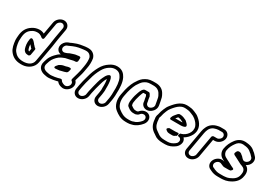

<svg xmlns="http://www.w3.org/2000/svg" viewBox="18 -1746 3947 2813"><g transform="rotate(30 1991.5 -339.0)"><path d="M603 -497 634 -673C644 -732 603 -782 544 -782C485 -782 427 -732 417 -673L386 -497C384 -486 382 -477 380 -465C358 -477 327 -487 290 -484C247 -480 215 -469 181 -447C115 -405 77 -341 71 -248C70 -221 66 -202 68 -177C74 -114 85 -44 123 3C161 52 217 91 312 91C323 91 334 91 344 90C426 84 513 30 530 -64L583 -362C591 -406 595 -454 603 -497ZM533 -362 480 -64C468 6 403 41 321 41C240 41 198 12 165 -31C137 -65 124 -130 119 -189C119 -210 121 -227 122 -254C128 -335 155 -377 203 -407C231 -425 248 -431 286 -434C322 -437 349 -423 371 -406L381 -398C381 -398 419 -372 424 -421C427 -445 432 -475 436 -497L467 -673C473 -704 504 -732 535 -732C566 -732 589 -704 584 -673L553 -497C545 -454 540 -400 533 -362ZM363 -228 355 -239C349 -246 340 -253 337 -257L327 -271C326 -272 326 -273 325 -273C316 -282 304 -300 283 -312C283 -312 251 -334 243 -290C231 -224 240 -176 254 -131C267 -97 293 -76 340 -76C355 -76 368 -90 370 -101L387 -197C390 -216 372 -219 363 -228ZM334 -182 325 -130C315 -135 307 -142 302 -155C294 -179 289 -202 288 -232L295 -223C301 -216 306 -211 314 -203L322 -192C326 -188 329 -186 334 -182Z M963 -434C936 -433 913 -424 899 -420C883 -416 868 -409 854 -405L848 -402C832 -392 808 -383 787 -377C735 -363 703 -417 737 -462C750 -479 762 -485 790 -494C791 -494 793 -496 794 -496C826 -511 854 -523 883 -532C909 -539 942 -548 970 -550C989 -552 1014 -557 1032 -557H1051C1096 -557 1127 -526 1136 -494C1144 -456 1142 -400 1132 -345L1119 -272C1111 -229 1095 -184 1084 -142L1078 -121C1074 -105 1063 -82 1079 -71C1097 -59 1108 -36 1095 -5C1084 21 1049 46 1017 37C986 28 963 16 951 -7C945 -18 932 -19 921 -16L886 -6C855 2 822 7 784 10C759 13 737 7 714 3C653 -7 615 -42 638 -106C648 -138 657 -166 668 -184C692 -222 732 -268 774 -287L794 -296C820 -309 841 -315 872 -320C912 -326 948 -342 983 -342H989C1004 -342 1017 -356 1019 -367C1021 -376 1020 -390 1021 -397C1022 -404 1022 -411 1022 -419C1021 -447 987 -438 963 -434ZM748 -326C718 -310 692 -287 670 -262C655 -245 640 -229 626 -205C608 -177 600 -144 590 -114C556 -15 622 40 696 53C718 58 748 64 780 60C818 57 856 51 892 42L914 36C933 62 960 78 996 85C1057 102 1120 57 1141 7C1162 -41 1148 -80 1124 -104C1125 -106 1126 -113 1127 -117L1133 -138C1143 -177 1160 -223 1169 -272L1182 -344C1193 -392 1196 -464 1186 -512C1173 -562 1129 -607 1060 -607H1041C1017 -607 992 -603 974 -600C942 -597 905 -588 877 -580C858 -574 844 -567 831 -563C811 -557 795 -547 781 -541C753 -532 722 -520 698 -488C644 -417 678 -336 748 -326ZM811 -183C811 -183 798 -175 797 -174C786 -163 778 -152 772 -145C772 -145 738 -106 786 -106H788C798 -106 811 -108 819 -109C840 -109 860 -115 874 -119L890 -123C910 -127 931 -133 954 -142C963 -146 970 -155 972 -162C979 -186 999 -224 963 -224C935 -224 913 -215 900 -211C874 -206 849 -203 829 -192Z M1683 -123 1670 -51C1664 -19 1633 8 1601 8C1570 8 1547 -19 1553 -51L1566 -123C1568 -137 1571 -157 1572 -170C1575 -192 1573 -202 1573 -214C1576 -275 1573 -453 1512 -416C1475 -394 1462 -355 1449 -330C1423 -281 1409 -206 1394 -154C1387 -128 1378 -91 1373 -63L1363 -5C1357 26 1325 54 1294 54C1263 54 1240 26 1246 -5L1256 -63C1266 -120 1280 -172 1297 -230C1315 -302 1338 -357 1367 -409C1391 -453 1420 -485 1458 -509C1483 -525 1509 -537 1546 -539C1612 -539 1638 -509 1661 -466C1690 -411 1696 -324 1691 -232C1690 -200 1692 -183 1687 -152C1685 -141 1684 -131 1683 -123ZM1516 -123 1503 -51C1493 8 1532 58 1592 58C1651 58 1709 9 1720 -51L1733 -123C1735 -132 1736 -142 1737 -153C1743 -188 1741 -212 1742 -238C1747 -332 1742 -427 1707 -494C1681 -543 1640 -589 1554 -589C1509 -589 1468 -571 1436 -549C1390 -520 1351 -479 1323 -427C1292 -371 1267 -310 1248 -234C1232 -178 1217 -123 1206 -63L1196 -5C1186 54 1225 104 1285 104C1345 104 1403 54 1413 -5L1423 -63C1427 -87 1436 -124 1443 -150C1458 -202 1475 -275 1493 -314C1500 -327 1506 -341 1513 -352C1523 -315 1525 -259 1522 -207C1522 -187 1524 -178 1522 -169C1520 -158 1518 -135 1516 -123Z M2165 44C2226 31 2279 -13 2313 -55C2379 -135 2330 -239 2231 -221C2196 -215 2171 -195 2149 -169C2147 -167 2143 -166 2132 -162H2106C2104 -163 2101 -163 2099 -163C2094 -163 2091 -163 2085 -165L2075 -169C2061 -174 2046 -187 2027 -200C2022 -211 2018 -233 2023 -259L2031 -306C2037 -330 2043 -354 2050 -374C2056 -391 2072 -443 2080 -443H2123C2125 -439 2128 -431 2135 -420C2138 -393 2144 -369 2149 -345L2151 -325C2156 -279 2208 -233 2277 -255C2325 -271 2380 -326 2370 -393L2367 -412C2364 -441 2355 -467 2352 -489C2347 -529 2328 -562 2312 -587C2285 -629 2235 -660 2163 -660H2118C2050 -660 2009 -639 1967 -609C1928 -580 1905 -538 1883 -504L1882 -503C1848 -442 1824 -365 1810 -283L1805 -258C1796 -208 1797 -160 1808 -123C1819 -83 1841 -44 1875 -19C1919 15 1974 55 2065 55H2095C2118 55 2144 51 2165 44ZM1925 -484C1948 -520 1970 -553 1993 -571C2029 -597 2053 -610 2110 -610H2155C2212 -610 2248 -586 2268 -555C2283 -531 2299 -503 2302 -475C2306 -445 2314 -420 2316 -399V-397L2320 -377C2325 -342 2296 -312 2269 -303C2233 -291 2207 -316 2202 -340L2199 -360V-362C2193 -387 2187 -413 2185 -439C2185 -443 2183 -448 2180 -451C2173 -459 2166 -493 2141 -493H2089C2076 -493 2065 -492 2057 -485C2024 -457 2012 -411 2002 -382C1993 -355 1985 -330 1981 -307L1973 -259C1967 -222 1968 -177 1990 -159C2009 -147 2022 -131 2050 -121L2062 -117C2070 -114 2084 -112 2095 -112H2128C2131 -112 2135 -113 2138 -114C2148 -118 2172 -124 2184 -140C2199 -159 2211 -168 2231 -172C2285 -182 2312 -125 2275 -81C2247 -46 2203 -14 2159 -5C2157 -5 2154 -3 2152 -2C2139 2 2121 5 2104 5H2074C1999 5 1954 -27 1909 -61C1884 -79 1868 -109 1858 -143C1850 -172 1847 -215 1855 -258L1860 -283C1873 -357 1896 -431 1925 -484Z M2704 -438H2698C2676 -438 2655 -408 2649 -400L2630 -377C2620 -365 2615 -354 2611 -343L2607 -333C2604 -326 2598 -303 2626 -303H2784C2792 -303 2801 -303 2808 -304C2825 -304 2837 -310 2845 -312C2847 -313 2879 -321 2865 -350C2856 -368 2844 -376 2836 -385C2829 -392 2822 -397 2819 -401C2817 -403 2814 -405 2812 -406C2785 -418 2751 -438 2704 -438ZM2781 -362C2783 -360 2787 -355 2790 -353H2670L2687 -373C2691 -378 2694 -383 2699 -388C2734 -386 2753 -375 2781 -362ZM2811 -189C2796 -187 2781 -186 2764 -186H2668C2668 -186 2614 -164 2646 -140C2656 -132 2673 -117 2701 -117C2709 -116 2713 -116 2718 -116H2759C2770 -116 2779 -119 2786 -124C2792 -128 2799 -132 2807 -137L2817 -142C2817 -142 2840 -193 2811 -189ZM2677 0C2636 0 2604 -14 2582 -30C2577 -34 2573 -37 2568 -40L2552 -51C2503 -81 2479 -116 2469 -177C2468 -190 2467 -200 2466 -213C2465 -224 2461 -233 2463 -245C2464 -253 2470 -262 2472 -271C2479 -309 2489 -336 2502 -369C2513 -398 2523 -416 2541 -438L2564 -466C2596 -502 2626 -531 2665 -546C2680 -552 2694 -555 2708 -555H2728C2736 -555 2744 -554 2752 -553L2766 -551H2768C2794 -549 2810 -541 2834 -532C2866 -520 2886 -510 2908 -492C2941 -465 2967 -435 2981 -398C3012 -302 2928 -220 2864 -202L2843 -196C2843 -196 2817 -148 2840 -147C2879 -146 2900 -115 2886 -77C2879 -58 2869 -49 2853 -38C2823 -16 2787 1 2740 1H2698C2694 1 2685 0 2677 0ZM2914 -172C2958 -197 2995 -236 3018 -280C3075 -396 3006 -482 2945 -532C2920 -555 2891 -568 2860 -580C2838 -588 2815 -599 2780 -601L2768 -603C2758 -604 2748 -605 2737 -605H2717C2696 -605 2674 -600 2653 -592C2600 -571 2561 -533 2527 -494L2504 -466C2482 -440 2466 -411 2454 -379C2441 -347 2430 -316 2422 -275C2413 -255 2408 -224 2415 -197C2416 -185 2417 -173 2419 -162C2430 -89 2464 -42 2520 -7L2535 3C2539 6 2542 8 2546 11C2577 37 2628 51 2689 51H2731C2791 51 2839 28 2877 1C2902 -14 2922 -39 2933 -67C2950 -110 2940 -148 2914 -172Z M3203 -50C3197 -18 3166 9 3134 9C3102 9 3080 -18 3086 -50L3143 -376C3145 -389 3149 -401 3151 -409L3160 -433C3178 -480 3215 -508 3268 -518C3281 -520 3293 -523 3301 -523H3363C3394 -523 3417 -495 3412 -464C3407 -433 3374 -406 3343 -406H3291C3276 -406 3263 -392 3261 -381ZM3253 -50 3307 -356H3334C3393 -356 3452 -405 3462 -464C3472 -523 3431 -573 3372 -573H3310C3297 -573 3284 -571 3267 -567C3199 -554 3139 -513 3113 -443L3103 -418C3099 -406 3096 -392 3093 -376L3036 -50C3025 10 3065 59 3125 59C3185 59 3242 10 3253 -50Z M3615 -101C3622 -98 3635 -92 3646 -92H3718C3723 -92 3730 -92 3735 -93L3751 -95C3751 -95 3800 -127 3766 -143L3741 -155H3740C3716 -165 3694 -181 3665 -195C3656 -199 3648 -203 3641 -207L3596 -231C3570 -246 3547 -284 3554 -324C3564 -383 3587 -422 3615 -461C3638 -495 3670 -519 3717 -519H3729C3735 -519 3756 -514 3771 -514C3810 -508 3838 -493 3858 -474C3861 -471 3863 -468 3867 -466C3885 -455 3894 -441 3914 -421L3915 -420C3936 -403 3939 -367 3914 -339C3893 -315 3856 -305 3831 -325C3821 -333 3807 -347 3795 -362C3794 -364 3792 -365 3790 -366C3780 -372 3772 -379 3767 -385C3756 -398 3710 -409 3695 -386L3688 -376C3686 -373 3682 -362 3682 -362C3681 -358 3679 -355 3678 -351C3671 -329 3694 -320 3709 -313L3733 -301C3764 -285 3792 -269 3823 -254L3838 -247C3839 -247 3840 -246 3840 -246L3853 -242C3858 -240 3862 -238 3866 -236C3905 -222 3930 -192 3919 -131V-130C3910 -54 3859 -20 3794 8C3765 19 3758 20 3727 23C3718 24 3709 25 3701 25H3639C3600 25 3571 16 3548 6C3535 -3 3526 -5 3520 -7C3497 -14 3478 -46 3496 -80C3509 -105 3543 -129 3577 -117C3590 -112 3604 -107 3615 -101ZM3737 -569H3725C3658 -569 3606 -532 3574 -485C3543 -443 3516 -392 3504 -324C3493 -261 3526 -210 3566 -187L3612 -161C3614 -160 3614 -160 3617 -159C3613 -160 3606 -163 3601 -165C3538 -187 3475 -144 3451 -97C3418 -32 3450 24 3495 40C3508 46 3511 48 3518 51C3550 66 3585 75 3630 75H3692C3702 75 3711 75 3723 73C3753 70 3774 67 3807 54C3879 24 3956 -27 3969 -132C3981 -199 3957 -253 3907 -277C3921 -284 3938 -295 3950 -309C3996 -361 3990 -428 3952 -460C3938 -474 3926 -492 3900 -509L3897 -512C3870 -539 3832 -557 3785 -564H3781C3774 -564 3754 -569 3737 -569Z"/></g></svg>

Font: Blanket
Style: BlkOutlineObl
Weight: 900
Foundry: Cannot Into Space Fonts
Version: Version 0.9